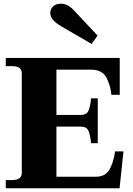

<svg xmlns="http://www.w3.org/2000/svg" viewBox="-20 -1011 714 1031"><path d="M250 -942Q250 -961 264.5 -976Q279 -991 308 -991Q346 -991 380 -952L504 -820L472 -775L305 -872Q277 -889 263.5 -905.5Q250 -922 250 -942ZM643 -198 622 0H11V-44H42Q71 -44 84 -53.5Q97 -63 97 -83V-617Q97 -637 84 -646.5Q71 -656 42 -656H11V-700H623V-502H578Q574 -551 551.5 -594Q529 -637 468 -637H283V-394H415Q445 -394 455 -416.5Q465 -439 469 -483H505V-242H469Q465 -286 455 -308.5Q445 -331 415 -331H283V-62H495Q544 -62 566.5 -98.5Q589 -135 598 -198Z"/></svg>

Font: Taviraj
Style: Bold
Weight: 700
Designer: Katatrad Team
Foundry: CadsonDemak
Version: Version 1.001